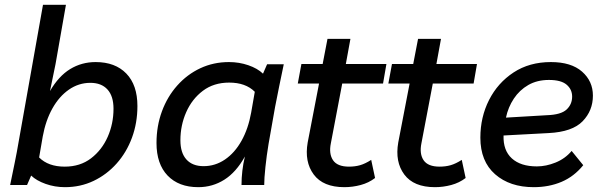

<svg xmlns="http://www.w3.org/2000/svg" viewBox="-20 -766 2505 795"><path d="M249 9Q207 9 169 -4.5Q131 -18 109 -39L92 0H22Q32 -49 41 -92.5Q50 -136 57 -178L158 -746H253L210 -501L187 -389Q223 -451 270.5 -480Q318 -509 376 -509Q457 -509 503 -461.5Q549 -414 549 -327Q549 -257 526.5 -196Q504 -135 463 -89Q422 -43 367.5 -17Q313 9 249 9ZM248 -76Q312 -76 357 -110.5Q402 -145 426 -199.5Q450 -254 450 -316Q450 -368 425 -395.5Q400 -423 354 -423Q306 -423 265.5 -395Q225 -367 197 -317Q169 -267 157 -201L142 -114Q180 -76 248 -76Z M801 9Q720 9 674 -39Q628 -87 628 -174Q628 -244 650.5 -305Q673 -366 714 -412Q755 -458 809.5 -483.5Q864 -509 928 -509Q970 -509 1008 -496Q1046 -483 1069 -461L1086 -500H1155Q1145 -452 1136 -408.5Q1127 -365 1119 -323L1092 -170Q1084 -122 1079 -74.5Q1074 -27 1074 0H980Q980 -29 983.5 -59Q987 -89 994 -118Q958 -53 909 -22Q860 9 801 9ZM823 -78Q871 -78 911.5 -105.5Q952 -133 980 -183Q1008 -233 1020 -300L1035 -386Q997 -424 929 -424Q865 -424 820 -390Q775 -356 751 -301.5Q727 -247 727 -185Q727 -133 752 -105.5Q777 -78 823 -78Z M1406 9Q1318 9 1279 -43.5Q1240 -96 1254 -176L1301 -420H1213L1228 -501H1316L1336 -605H1431L1412 -501H1580L1566 -420H1397L1350 -173Q1341 -129 1359 -102.5Q1377 -76 1425 -76Q1450 -76 1471 -82Q1492 -88 1517 -104L1533 -29Q1507 -9 1473.5 0Q1440 9 1406 9Z M1781 9Q1693 9 1654 -43.5Q1615 -96 1629 -176L1676 -420H1588L1603 -501H1691L1711 -605H1806L1787 -501H1955L1941 -420H1772L1725 -173Q1716 -129 1734 -102.5Q1752 -76 1800 -76Q1825 -76 1846 -82Q1867 -88 1892 -104L1908 -29Q1882 -9 1848.5 0Q1815 9 1781 9Z M2190 9Q2091 9 2030 -44.5Q1969 -98 1969 -196Q1969 -281 2005 -352Q2041 -423 2106.5 -466Q2172 -509 2261 -509Q2345 -509 2390 -469.5Q2435 -430 2435 -370Q2435 -308 2392.5 -264Q2350 -220 2252 -215L2065 -205Q2063 -143 2099.5 -110Q2136 -77 2203 -77Q2241 -77 2280.5 -93Q2320 -109 2347 -141L2395 -82Q2357 -35 2305 -13Q2253 9 2190 9ZM2253 -435Q2204 -435 2167.5 -414Q2131 -393 2107.5 -357.5Q2084 -322 2075 -279L2245 -289Q2303 -291 2326 -312.5Q2349 -334 2349 -366Q2349 -396 2326 -415.5Q2303 -435 2253 -435Z"/></svg>

Font: Livvic Medium
Style: Italic
Weight: 500
Italic angle: -10°
Designer: Jacques Le Bailly, Baron von Fonthausen
Version: Version 1.001; ttfautohint (v1.8.2)